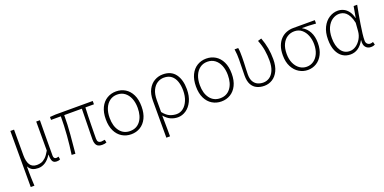

<svg xmlns="http://www.w3.org/2000/svg" viewBox="-12 -1344 4687 2343"><g transform="rotate(-20 2332.0 -172.5)"><path d="M102 198V-530H150V-196Q150 -118 177.5 -73.5Q205 -29 267 -29Q295 -29 322 -37Q349 -45 378 -71.5Q407 -98 438 -153V-530H486Q485 -452 484.5 -375Q484 -298 483.5 -221.5Q483 -145 483 -69Q483 -49 492.5 -39Q502 -29 516 -29Q524 -29 530.5 -30.5Q537 -32 547 -35L554 3Q546 8 535 10.5Q524 13 509 13Q470 13 455.5 -13Q441 -39 441 -99H439Q404 -42 361 -14.5Q318 13 270 13Q229 13 198 -0.5Q167 -14 144 -55Q144 -10 144 23Q144 56 145 83.5Q146 111 147 138Q148 165 150 198Z M1098 13Q1067 13 1047.5 2.5Q1028 -8 1018 -31Q1008 -54 1008 -89Q1008 -115 1009 -161.5Q1010 -208 1011 -264.5Q1012 -321 1013 -379Q1014 -437 1015 -487H786Q786 -365 775 -239Q764 -113 753 3L705 0Q722 -116 732 -242Q742 -368 742 -487H615V-525L688 -530H1172V-487H1061Q1058 -435 1056.5 -376Q1055 -317 1054 -259.5Q1053 -202 1052.5 -155.5Q1052 -109 1052 -83Q1052 -55 1064.5 -42Q1077 -29 1103 -29Q1115 -29 1148 -35L1156 3Q1144 8 1130 10.5Q1116 13 1098 13Z M1477 13Q1412 13 1359 -19Q1306 -51 1275.5 -113Q1245 -175 1245 -264Q1245 -354 1275.5 -416.5Q1306 -479 1359 -511Q1412 -543 1477 -543Q1543 -543 1595.5 -511Q1648 -479 1678.5 -416.5Q1709 -354 1709 -264Q1709 -175 1678.5 -113Q1648 -51 1595.5 -19Q1543 13 1477 13ZM1477 -29Q1562 -29 1610.5 -93Q1659 -157 1659 -264Q1659 -335 1637 -388Q1615 -441 1574.5 -471.5Q1534 -502 1477 -502Q1421 -502 1380 -471.5Q1339 -441 1317 -388Q1295 -335 1295 -264Q1295 -157 1344 -93Q1393 -29 1477 -29Z M1863 198V-282Q1863 -369 1894 -427Q1925 -485 1975.5 -514Q2026 -543 2085 -543Q2193 -543 2247 -469.5Q2301 -396 2301 -273Q2301 -183 2270 -118.5Q2239 -54 2189 -20.5Q2139 13 2084 13Q2036 13 1992.5 -6Q1949 -25 1908 -73Q1909 -21 1909.5 20.5Q1910 62 1910.5 104Q1911 146 1911 198ZM2082 -29Q2130 -29 2168.5 -59.5Q2207 -90 2230 -145.5Q2253 -201 2253 -273Q2253 -338 2235.5 -390Q2218 -442 2180.5 -471.5Q2143 -501 2083 -501Q2038 -501 1998.5 -476.5Q1959 -452 1934.5 -401Q1910 -350 1910 -270V-118Q1955 -62 1998 -45.5Q2041 -29 2082 -29Z M2648 13Q2583 13 2530 -19Q2477 -51 2446.5 -113Q2416 -175 2416 -264Q2416 -354 2446.5 -416.5Q2477 -479 2530 -511Q2583 -543 2648 -543Q2714 -543 2766.5 -511Q2819 -479 2849.5 -416.5Q2880 -354 2880 -264Q2880 -175 2849.5 -113Q2819 -51 2766.5 -19Q2714 13 2648 13ZM2648 -29Q2733 -29 2781.5 -93Q2830 -157 2830 -264Q2830 -335 2808 -388Q2786 -441 2745.5 -471.5Q2705 -502 2648 -502Q2592 -502 2551 -471.5Q2510 -441 2488 -388Q2466 -335 2466 -264Q2466 -157 2515 -93Q2564 -29 2648 -29Z M3205 13Q3152 13 3109.5 -7Q3067 -27 3043 -70.5Q3019 -114 3019 -187Q3019 -239 3021 -291.5Q3023 -344 3023 -396Q3023 -428 3021.5 -459Q3020 -490 3014 -530H3061Q3066 -502 3067 -473Q3068 -444 3068 -410Q3068 -376 3066.5 -335.5Q3065 -295 3063 -256.5Q3061 -218 3061 -187Q3061 -127 3082 -92.5Q3103 -58 3136 -43.5Q3169 -29 3207 -29Q3251 -29 3287.5 -53.5Q3324 -78 3346 -128.5Q3368 -179 3368 -257Q3368 -323 3357.5 -389.5Q3347 -456 3318 -529L3365 -543Q3392 -471 3404.5 -401Q3417 -331 3417 -257Q3417 -167 3388 -107Q3359 -47 3311 -17Q3263 13 3205 13Z M3771 13Q3711 13 3658.5 -18.5Q3606 -50 3574 -111Q3542 -172 3542 -259Q3542 -330 3561 -381Q3580 -432 3612.5 -465Q3645 -498 3687 -514Q3729 -530 3775 -530H4056V-486Q4010 -490 3967 -491.5Q3924 -493 3878 -493V-489Q3933 -459 3964.5 -400Q3996 -341 3996 -256Q3996 -171 3965.5 -110.5Q3935 -50 3884 -18.5Q3833 13 3771 13ZM3771 -29Q3822 -29 3862 -57.5Q3902 -86 3925 -137Q3948 -188 3948 -258Q3948 -318 3927.5 -370.5Q3907 -423 3868 -455.5Q3829 -488 3773 -488Q3723 -488 3682 -462.5Q3641 -437 3616.5 -386Q3592 -335 3592 -259Q3592 -189 3616 -137.5Q3640 -86 3680.5 -57.5Q3721 -29 3771 -29Z M4325 13Q4267 13 4222.5 -16.5Q4178 -46 4152 -105Q4126 -164 4126 -252Q4126 -345 4158.5 -410Q4191 -475 4244 -509Q4297 -543 4357 -543Q4393 -543 4428 -527.5Q4463 -512 4490.5 -477Q4518 -442 4532 -384H4534L4560 -530H4606Q4595 -474 4584 -413Q4573 -352 4563.5 -292.5Q4554 -233 4547.5 -180Q4541 -127 4541 -87Q4541 -61 4556.5 -45Q4572 -29 4595 -29Q4604 -29 4614.5 -31.5Q4625 -34 4632 -37L4642 1Q4633 6 4620 9.5Q4607 13 4588 13Q4547 13 4521.5 -17Q4496 -47 4504 -107H4501Q4435 13 4325 13ZM4331 -29Q4374 -29 4412 -55.5Q4450 -82 4476 -126.5Q4502 -171 4506 -224L4514 -329Q4502 -385 4483.5 -419.5Q4465 -454 4443.5 -471.5Q4422 -489 4400 -495Q4378 -501 4359 -501Q4312 -501 4270 -472.5Q4228 -444 4202 -388.5Q4176 -333 4176 -252Q4176 -150 4217 -89.5Q4258 -29 4331 -29Z"/></g></svg>

Font: Noto Sans JP ExtraLight
Style: Regular
Weight: 250
Designer: Ryoko NISHIZUKA  (kana, bopomofo & ideographs); Paul D. Hunt (Latin, Greek & Cyrillic); Sandoll Communications , Soo-you
Foundry: Adobe
Version: Version 2.004-H2;hotconv 1.0.118;makeotfexe 2.5.65603